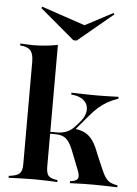

<svg xmlns="http://www.w3.org/2000/svg" viewBox="-56 -844 633 887"><g transform="rotate(5 261.0 -400.5)"><path d="M17.7 0V-8.9Q54 -12.9 66.9 -24.6Q79.8 -36.3 79.8 -66.9V-542.7Q79.8 -579.8 66.1 -595.6Q52.4 -611.3 17.7 -613.7V-622.6Q37.1 -621.8 50.4 -621Q63.7 -620.2 76.6 -620.2Q136.3 -620.2 191.1 -631.5V-66.9Q191.1 -36.3 201.6 -24.6Q212.1 -12.9 243.5 -8.9V0Q227.4 -0.8 197.2 -2Q166.9 -3.2 137.1 -3.2Q104 -3.2 69.4 -2Q34.7 -0.8 17.7 0ZM301.6 0V-8.9Q329.8 -12.1 336.7 -23.4Q343.5 -34.7 333.9 -59.7L295.2 -158.1Q280.6 -192.7 263.3 -206Q246 -219.4 214.5 -219.4H183.9V-228.2H222.6Q248.4 -228.2 269.4 -237.5Q290.3 -246.8 308.9 -268.5L325 -287.1Q343.5 -308.9 348.4 -329.8Q353.2 -350.8 346 -367.7Q338.7 -384.7 319.8 -395.6Q300.8 -406.5 272.6 -408.1V-416.9Q300 -416.1 329 -415.3Q358.1 -414.5 390.3 -414.5Q407.3 -414.5 422.6 -414.9Q437.9 -415.3 454.4 -415.7Q471 -416.1 491.1 -416.9V-408.1Q462.9 -398.4 441.5 -386.3Q420.2 -374.2 401.2 -357.7Q382.3 -341.1 362.1 -316.9L295.2 -237.9L298.4 -252.4Q330.6 -249.2 351.2 -238.3Q371.8 -227.4 387.1 -205.6Q402.4 -183.9 416.1 -146L443.5 -82.3Q454.8 -54.8 465.3 -39.9Q475.8 -25 488.7 -18.5Q501.6 -12.1 521.8 -8.9V0Q500 -0.8 481 -1.2Q462.1 -1.6 444.8 -2Q427.4 -2.4 409.7 -2.4Q387.9 -2.4 363.3 -2Q338.7 -1.6 301.6 0ZM434.7 -800.8 438.7 -794.4 275.8 -658.9H260.5L100 -794.4L104 -800.8L323.4 -726.6L292.7 -725.8Z"/></g></svg>

Font: Playfair 144pt
Style: Bold
Weight: 700
Version: Version 2.001;gftools[0.9.30]